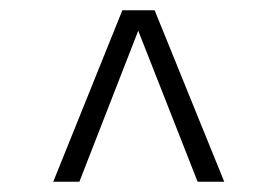

<svg xmlns="http://www.w3.org/2000/svg" viewBox="-20 -706 541 375"><path d="M84 -351 219 -686H282L418 -351H366L250 -646L135 -351Z"/></svg>

Font: Archivo Condensed Thin
Style: Regular
Weight: 250
Width: 3
Designer: Hector Gatti
Foundry: Omnibus-Type
Version: Version 2.001